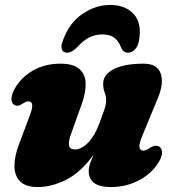

<svg xmlns="http://www.w3.org/2000/svg" viewBox="-20 -743 706 778"><path d="M625.5 -149Q636 -142 636.5 -125.8Q637 -109.5 624.5 -88Q597 -41.5 544.5 -13.2Q492 15 429 15Q339.5 15 339.5 -50Q339.5 -64.5 345.5 -81.5Q351.5 -98.5 360 -117Q307 -44 248 -14.5Q189 15 133 15Q84 15 61.2 -8.2Q38.5 -31.5 38.5 -71Q38.5 -110.5 57.5 -159.5L101 -275.5Q112.5 -305.5 110.2 -319Q108 -332.5 96 -332.5Q86.5 -332.5 71 -322.5Q51 -308.5 36.5 -319Q27 -325.5 26.5 -341.2Q26 -357 38 -380.5Q63 -427.5 111.8 -456.2Q160.5 -485 225 -485Q276.5 -485 301 -464Q325.5 -443 327 -406.5Q328.5 -370 312 -323.5L268.5 -202Q257 -172 259.5 -154.8Q262 -137.5 284 -137.5Q310.5 -137.5 337.2 -165.2Q364 -193 381.5 -240Q395 -276 402.5 -298Q410 -320 410 -336Q410 -353 404 -368.5Q398 -384 398 -404Q398 -441 441.2 -463Q484.5 -485 562 -485Q617.5 -485 631.2 -445Q645 -405 618.5 -342.5L557.5 -195Q542.5 -159.5 545.2 -146Q548 -132.5 560.5 -132.5Q569.5 -132.5 587.5 -143.5Q600 -152 609 -152.5Q618 -153 625.5 -149ZM395 -603.5Q366.5 -603.5 342.5 -591.8Q318.5 -580 294.5 -553.5Q271.5 -529.5 252.5 -529.5Q235.5 -529.5 230.8 -542.5Q226 -555.5 234 -576.5Q259.5 -649 313.2 -686Q367 -723 427 -723Q487.5 -723 521.8 -686Q556 -649 543 -576.5Q539 -555.5 526.8 -542.5Q514.5 -529.5 498 -529.5Q478.5 -529.5 469.5 -553.5Q459 -579 441.8 -591.2Q424.5 -603.5 395 -603.5Z"/></svg>

Font: Fraunces 9pt Soft Black
Style: Italic
Weight: 900
Italic angle: -16°
Version: Version 1.000;[b76b70a41]